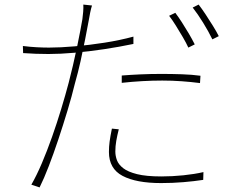

<svg xmlns="http://www.w3.org/2000/svg" viewBox="-20 -782 1040 839"><path d="M382 -758Q378 -746 374 -726.5Q370 -707 368 -694Q361 -656 352 -610Q343 -564 332 -514.5Q321 -465 307 -416Q294 -362 275 -299Q256 -236 235 -173Q214 -110 193 -55.5Q172 -1 153 37L117 25Q140 -15 163 -69Q186 -123 207.5 -184Q229 -245 247.5 -306Q266 -367 280 -420Q289 -454 298.5 -495Q308 -536 316.5 -576Q325 -616 331 -648.5Q337 -681 340 -698Q342 -712 343.5 -730.5Q345 -749 344 -762ZM194 -574Q243 -574 306.5 -579.5Q370 -585 437 -595.5Q504 -606 563 -622V-590Q501 -577 434.5 -567Q368 -557 305.5 -551.5Q243 -546 192 -546Q163 -546 136.5 -547Q110 -548 81 -550L80 -581Q112 -577 141 -575.5Q170 -574 194 -574ZM512 -452Q549 -455 593.5 -457Q638 -459 685 -459Q730 -459 774.5 -457.5Q819 -456 856 -451L854 -419Q815 -424 773.5 -427Q732 -430 689 -430Q647 -430 602 -427.5Q557 -425 512 -420ZM499 -217Q492 -189 488 -166Q484 -143 484 -120Q484 -101 491 -82Q498 -63 518.5 -47Q539 -31 579 -21Q619 -11 685 -11Q733 -11 781.5 -16Q830 -21 869 -30L868 4Q829 10 781.5 14Q734 18 684 18Q575 18 515.5 -13.5Q456 -45 456 -118Q456 -141 459 -163.5Q462 -186 469 -220ZM746 -726Q759 -709 774.5 -685Q790 -661 805 -635.5Q820 -610 831 -588L803 -574Q794 -594 779 -619.5Q764 -645 748.5 -670Q733 -695 719 -713ZM848 -762Q862 -744 878.5 -719Q895 -694 910.5 -669Q926 -644 936 -624L908 -610Q891 -645 867.5 -683Q844 -721 822 -749Z"/></svg>

Font: Noto Sans SC Thin Thin
Style: Regular
Weight: 250
Version: Version 2.004-H2;hotconv 1.0.118;makeotfexe 2.5.65603